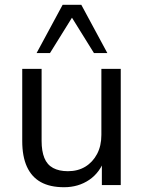

<svg xmlns="http://www.w3.org/2000/svg" viewBox="-20 -774 601 803"><path d="M248 9Q189 9 150.5 -12.5Q112 -34 92.5 -77Q73 -120 73 -184V-486H154V-185Q154 -142 165.5 -113.5Q177 -85 202 -71.5Q227 -58 264 -58Q306 -58 337 -77Q368 -96 386 -130Q404 -164 404 -210V-486H485V0H406V-112H419Q399 -53 353.5 -22Q308 9 248 9ZM133 -552 242 -754H320L429 -552H373L281 -700L189 -552Z"/></svg>

Font: NunitoSans1
Style: Book
Weight: 400
Designer: Vernon Adams
Foundry: Vernon Adams
Version: Version 3.101;gftools[0.9.27]